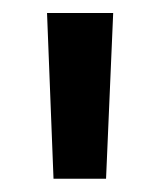

<svg xmlns="http://www.w3.org/2000/svg" viewBox="-20 -681 247 296"><path d="M143.5 -405.5H62.5L52.5 -661H154.5Z"/></svg>

Font: Anek Gurmukhi Medium SemiExpanded
Style: Regular
Weight: 500
Width: 6
Version: Version 1.003